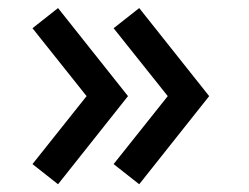

<svg xmlns="http://www.w3.org/2000/svg" viewBox="-20 -512 626 483"><path d="M126 -48.5 61.7 -99.2 197.8 -270.2 61.7 -441 126 -491.7 302 -270.2ZM330.2 -48.5 265.8 -99.2 402 -270.2 265.8 -441 330.2 -491.7 506.2 -270.2Z"/></svg>

Font: Manrope ExtraLight
Style: Regular
Weight: 200
Designer: Mikhail Sharanda
Foundry: Mikhail Sharanda
Version: Version 4.505